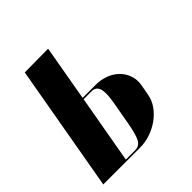

<svg xmlns="http://www.w3.org/2000/svg" viewBox="-169 -600 704 704"><g transform="rotate(-45 183.5 -247.5)"><path d="M212 -278Q239 -278 262.5 -269Q286 -260 302.5 -243.5Q319 -227 326.5 -204.5Q334 -182 329 -156L322 -118Q318 -93 303 -71.5Q288 -50 266 -34Q244 -18 217.5 -9Q191 0 164 0H-27L60 -494L182 -495L144 -278ZM212 -185Q220 -230 213.5 -251Q207 -272 184 -272H143L96 -6H144Q165 -6 175.5 -23.5Q186 -41 195 -90Z"/></g></svg>

Font: Moniqa Black Ita Display
Style: Italic
Weight: 900
Italic angle: -10°
Designer: Rajesh Rajput
Foundry: Rajesh Rajput
Version: Version 1.000